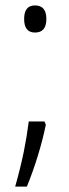

<svg xmlns="http://www.w3.org/2000/svg" viewBox="-20 -802 255 708"><path d="M69 -732Q69 -782 109 -782Q151 -782 151 -732Q151 -682 109 -682Q69 -682 69 -732ZM144 -354 149 -342Q138 -288 119.5 -227.5Q101 -167 79 -114H36Q56 -185 67.5 -241.5Q79 -298 86 -354Z"/></svg>

Font: Noto Sans Khmer UI Condensed Light
Style: Regular
Weight: 300
Width: 3
Designer: Danh Hong and the Monotype Design Team
Foundry: Monotype Imaging Inc.
Version: Version 2.002; ttfautohint (v1.8.4.7-5d5b)